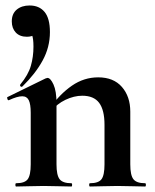

<svg xmlns="http://www.w3.org/2000/svg" viewBox="-20 -680 566 700"><path d="M88 -660Q123 -660 142.5 -636.5Q162 -613 162 -563Q162 -508 135.5 -459.5Q109 -411 62 -365Q58 -362 55 -365Q52 -368 54 -372Q83 -407 92.5 -440Q102 -473 102 -510Q102 -540 96.5 -553Q91 -566 81 -574L118 -581Q119 -564 108 -555Q97 -546 78 -546Q52 -546 37.5 -561.5Q23 -577 23 -602Q23 -630 41 -645Q59 -660 88 -660ZM308 0Q305 0 305 -6Q305 -12 308 -12Q339 -12 350 -26.5Q361 -41 361 -81V-225Q361 -279 341.5 -305Q322 -331 280 -331Q250 -331 218.5 -316Q187 -301 168 -275L163 -287Q198 -337 242 -367.5Q286 -398 338 -398Q394 -398 424.5 -363Q455 -328 455 -273V-81Q455 -41 466.5 -26.5Q478 -12 509 -12Q512 -12 512 -6Q512 0 509 0Q489 0 463 -1Q437 -2 408 -2Q380 -2 354 -1Q328 0 308 0ZM39 0Q36 0 36 -6Q36 -12 39 -12Q70 -12 81 -26.5Q92 -41 92 -81V-269Q92 -300 85 -314.5Q78 -329 61 -329Q52 -329 40 -325.5Q28 -322 13 -315Q9 -313 7 -319Q5 -325 7 -326L146 -394Q152 -396 153 -396Q164 -396 175 -372Q186 -348 186 -303V-81Q186 -41 197.5 -26.5Q209 -12 240 -12Q243 -12 243 -6Q243 0 240 0Q220 0 194 -1Q168 -2 139 -2Q111 -2 85 -1Q59 0 39 0Z"/></svg>

Font: Cormorant Garamond Light
Style: Bold
Weight: 700
Version: Version 4.001